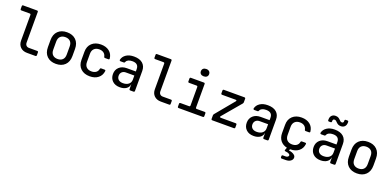

<svg xmlns="http://www.w3.org/2000/svg" viewBox="4 -1907 6591 3237"><g transform="rotate(20 3300.0 -288.0)"><path d="M382 0Q307 0 262 -44Q217 -88 217 -161V-620Q217 -640 197 -640H49Q29 -640 29 -660V-710Q29 -730 49 -730H296Q316 -730 316 -710V-162Q316 -129 334.5 -109.5Q353 -90 385 -90H532Q552 -90 552 -70V-20Q552 0 532 0Z M900 8Q799 8 739.5 -50Q680 -108 680 -212V-338Q680 -442 739.5 -500Q799 -558 900 -558Q1001 -558 1060.5 -500Q1120 -442 1120 -338V-212Q1120 -108 1060.5 -50Q1001 8 900 8ZM900 -79Q956 -79 988.5 -110.5Q1021 -142 1021 -203V-347Q1021 -408 988.5 -439.5Q956 -471 900 -471Q844 -471 811.5 -439.5Q779 -408 779 -347V-203Q779 -142 811.5 -110.5Q844 -79 900 -79Z M1508 10Q1407 10 1346 -46.5Q1285 -103 1285 -202V-349Q1285 -447 1346 -503.5Q1407 -560 1508 -560Q1599 -560 1657.5 -514.5Q1716 -469 1725 -389Q1729 -368 1706 -368H1648Q1630 -368 1627 -387Q1618 -428 1587 -450.5Q1556 -473 1508 -473Q1451 -473 1417.5 -440.5Q1384 -408 1384 -349V-202Q1384 -142 1417.5 -110Q1451 -78 1508 -78Q1556 -78 1587.5 -100Q1619 -122 1627 -163Q1630 -182 1648 -182H1706Q1728 -182 1726 -163Q1717 -83 1658.5 -36.5Q1600 10 1508 10Z M2049 10Q1964 10 1914.5 -37.5Q1865 -85 1865 -162Q1865 -239 1916.5 -286Q1968 -333 2052 -333H2213V-375Q2213 -476 2101 -476Q2058 -476 2029.5 -462.5Q2001 -449 1992 -425Q1986 -406 1969 -406H1913Q1903 -406 1897 -412Q1891 -418 1893 -428Q1906 -486 1960.5 -523Q2015 -560 2101 -560Q2202 -560 2257 -512Q2312 -464 2312 -377V-21Q2312 0 2291 0H2236Q2215 0 2215 -21V-101H2213Q2206 -50 2162.5 -20Q2119 10 2049 10ZM2075 -73Q2138 -73 2175.5 -103.5Q2213 -134 2213 -187V-260H2061Q2018 -260 1991.5 -234.5Q1965 -209 1965 -167Q1965 -124 1994 -98.5Q2023 -73 2075 -73Z M2782 0Q2707 0 2662 -44Q2617 -88 2617 -161V-620Q2617 -640 2597 -640H2449Q2429 -640 2429 -660V-710Q2429 -730 2449 -730H2696Q2716 -730 2716 -710V-162Q2716 -129 2734.5 -109.5Q2753 -90 2785 -90H2932Q2952 -90 2952 -70V-20Q2952 0 2932 0Z M3103 0Q3083 0 3083 -20V-70Q3083 -90 3103 -90H3256Q3276 -90 3276 -110V-440Q3276 -460 3256 -460H3123Q3103 -460 3103 -480V-530Q3103 -550 3123 -550H3355Q3375 -550 3375 -530V-110Q3375 -90 3395 -90H3536Q3556 -90 3556 -70V-20Q3556 0 3536 0ZM3316 -647Q3282 -647 3262 -664.5Q3242 -682 3242 -712Q3242 -743 3262 -761Q3282 -779 3316 -779Q3350 -779 3370 -761Q3390 -743 3390 -712Q3390 -682 3370 -664.5Q3350 -647 3316 -647Z M3707 0Q3687 0 3687 -20V-82Q3687 -95 3696 -107L3969 -437Q3978 -447 3974 -454Q3970 -461 3957 -461H3715Q3695 -461 3695 -481V-530Q3695 -550 3715 -550H4082Q4102 -550 4102 -530V-468Q4102 -455 4093 -443L3815 -114Q3806 -104 3810 -96.5Q3814 -89 3827 -89H4093Q4113 -89 4113 -69V-20Q4113 0 4093 0Z M4449 10Q4364 10 4314.5 -37.5Q4265 -85 4265 -162Q4265 -239 4316.5 -286Q4368 -333 4452 -333H4613V-375Q4613 -476 4501 -476Q4458 -476 4429.5 -462.5Q4401 -449 4392 -425Q4386 -406 4369 -406H4313Q4303 -406 4297 -412Q4291 -418 4293 -428Q4306 -486 4360.5 -523Q4415 -560 4501 -560Q4602 -560 4657 -512Q4712 -464 4712 -377V-21Q4712 0 4691 0H4636Q4615 0 4615 -21V-101H4613Q4606 -50 4562.5 -20Q4519 10 4449 10ZM4475 -73Q4538 -73 4575.5 -103.5Q4613 -134 4613 -187V-260H4461Q4418 -260 4391.5 -234.5Q4365 -209 4365 -167Q4365 -124 4394 -98.5Q4423 -73 4475 -73Z M5027 206Q5007 206 5007 186V169Q5007 149 5027 149H5078Q5100 149 5114 137.5Q5128 126 5128 113Q5128 97 5106.5 85Q5085 73 5046 70Q5021 68 5030 47L5046 4Q4971 -12 4928 -65.5Q4885 -119 4885 -202V-349Q4885 -447 4946 -503.5Q5007 -560 5108 -560Q5199 -560 5257.5 -514.5Q5316 -469 5325 -389Q5329 -368 5306 -368H5248Q5230 -368 5227 -387Q5218 -428 5187 -450.5Q5156 -473 5108 -473Q5051 -473 5017.5 -440.5Q4984 -408 4984 -349V-202Q4984 -142 5017.5 -110Q5051 -78 5108 -78Q5156 -78 5187.5 -100Q5219 -122 5227 -163Q5230 -182 5248 -182H5306Q5328 -182 5326 -163Q5317 -83 5258.5 -36.5Q5200 10 5108 10Q5106 10 5104 10L5095 36Q5122 38 5150.5 48.5Q5179 59 5198.5 77Q5218 95 5218 122Q5218 157 5184.5 181.5Q5151 206 5095 206Z M5649 10Q5564 10 5514.5 -37.5Q5465 -85 5465 -162Q5465 -239 5516.5 -286Q5568 -333 5652 -333H5813V-375Q5813 -476 5701 -476Q5658 -476 5629.5 -462.5Q5601 -449 5592 -425Q5586 -406 5569 -406H5513Q5503 -406 5497 -412Q5491 -418 5493 -428Q5506 -486 5560.5 -523Q5615 -560 5701 -560Q5802 -560 5857 -512Q5912 -464 5912 -377V-21Q5912 0 5891 0H5836Q5815 0 5815 -21V-101H5813Q5806 -50 5762.5 -20Q5719 10 5649 10ZM5675 -73Q5738 -73 5775.5 -103.5Q5813 -134 5813 -187V-260H5661Q5618 -260 5591.5 -234.5Q5565 -209 5565 -167Q5565 -124 5594 -98.5Q5623 -73 5675 -73ZM5775 -648Q5745 -648 5726 -658Q5707 -668 5694 -682Q5681 -696 5669 -706Q5657 -716 5640 -716Q5610 -716 5610 -682V-673Q5610 -653 5590 -653H5562Q5542 -653 5542 -673V-684Q5542 -730 5567.5 -756Q5593 -782 5635 -782Q5665 -782 5684 -772Q5703 -762 5716 -748Q5729 -734 5741 -724Q5753 -714 5770 -714Q5800 -714 5800 -748V-757Q5800 -777 5820 -777H5848Q5868 -777 5868 -757V-747Q5868 -700 5842.5 -674Q5817 -648 5775 -648Z M6300 8Q6199 8 6139.5 -50Q6080 -108 6080 -212V-338Q6080 -442 6139.5 -500Q6199 -558 6300 -558Q6401 -558 6460.5 -500Q6520 -442 6520 -338V-212Q6520 -108 6460.5 -50Q6401 8 6300 8ZM6300 -79Q6356 -79 6388.5 -110.5Q6421 -142 6421 -203V-347Q6421 -408 6388.5 -439.5Q6356 -471 6300 -471Q6244 -471 6211.5 -439.5Q6179 -408 6179 -347V-203Q6179 -142 6211.5 -110.5Q6244 -79 6300 -79Z"/></g></svg>

Font: Pitagon Sans Mono Medium
Style: Regular
Weight: 500
Monospace: yes
Designer: Travis Tran
Foundry: Pitagon
Version: Version 1.001; ttfautohint (v1.8.4.7-5d5b);gftools[0.9.26]